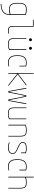

<svg xmlns="http://www.w3.org/2000/svg" viewBox="2255 -3025 990 5540"><g transform="rotate(90 2750.0 -255.0)"><path d="M92 200Q242 200 317 139.5Q392 79 392 -40V-498L403 -480Q374 -495 338 -502.5Q302 -510 258 -510Q191 -510 152.5 -490Q114 -470 98 -420.5Q82 -371 82 -284Q82 -191 98.5 -137.5Q115 -84 154 -62Q193 -40 261 -40Q302 -40 336.5 -47Q371 -54 402 -67L410 -49Q382 -36 345.5 -28Q309 -20 261 -20Q187 -20 143 -45Q99 -70 80.5 -128Q62 -186 62 -284Q62 -377 80.5 -430.5Q99 -484 142 -507Q185 -530 258 -530Q350 -530 412 -498V-40Q412 88 331 154Q250 220 92 220Z M864 10Q791 10 760.5 -24.5Q730 -59 730 -140V-710H550V-730H750V-140Q750 -67 775 -38.5Q800 -10 864 -10Q889 -10 909 -14Q929 -18 950 -25V-4Q928 3 907.5 6.5Q887 10 864 10Z M1258 10Q1190 10 1151 -7Q1112 -24 1096 -65.5Q1080 -107 1080 -180V-520H1100V-180Q1100 -113 1113.5 -76Q1127 -39 1161.5 -24.5Q1196 -10 1258 -10Q1290 -10 1316.5 -13Q1343 -16 1366.5 -23Q1390 -30 1411 -40L1400 -26V-520H1420V-22Q1353 10 1258 10ZM1127 -599Q1108 -599 1096.5 -610Q1085 -621 1085 -640Q1085 -659 1096.5 -670Q1108 -681 1127 -681Q1146 -681 1157.5 -670Q1169 -659 1169 -640Q1169 -621 1157.5 -610Q1146 -599 1127 -599ZM1373 -599Q1354 -599 1342.5 -610Q1331 -621 1331 -640Q1331 -659 1342.5 -670Q1354 -681 1373 -681Q1392 -681 1403.5 -670Q1415 -659 1415 -640Q1415 -621 1403.5 -610Q1392 -599 1373 -599Z M1787 10Q1576 10 1576 -240V-280Q1576 -530 1788 -530Q1848 -530 1896 -514V-320H1876V-508L1881 -498Q1861 -503 1836.5 -506.5Q1812 -510 1788 -510Q1691 -510 1643.5 -453.5Q1596 -397 1596 -280V-240Q1596 -162 1617 -111Q1638 -60 1680.5 -35Q1723 -10 1787 -10Q1815 -10 1843 -14Q1871 -18 1896 -27V-6Q1871 1 1843.5 5.5Q1816 10 1787 10Z M2086 0V-730H2106V-282H2110L2419 -520H2451L2126 -270L2466 0H2435L2110 -258H2106V0Z M2609 0 2515 -520H2536L2626 -20H2630L2732 -520H2768L2870 -20H2874L2964 -520H2985L2891 0H2853L2752 -500H2748L2647 0Z M3258 10Q3190 10 3151 -7Q3112 -24 3096 -65.5Q3080 -107 3080 -180V-520H3100V-180Q3100 -113 3113.5 -76Q3127 -39 3161.5 -24.5Q3196 -10 3258 -10Q3290 -10 3316.5 -13Q3343 -16 3366.5 -23Q3390 -30 3411 -40L3400 -26V-520H3420V-22Q3353 10 3258 10Z M3580 -498Q3615 -515 3654 -522.5Q3693 -530 3742 -530Q3810 -530 3849 -513Q3888 -496 3904 -454.5Q3920 -413 3920 -340V0H3900V-340Q3900 -408 3886.5 -444.5Q3873 -481 3839 -495.5Q3805 -510 3742 -510Q3711 -510 3684 -507Q3657 -504 3634 -497.5Q3611 -491 3589 -480L3600 -494V0H3580Z M4231 10Q4191 10 4156.5 3Q4122 -4 4090 -18V-39Q4123 -24 4157 -17Q4191 -10 4231 -10Q4314 -10 4357 -39Q4400 -68 4400 -123Q4400 -153 4385.5 -176Q4371 -199 4336.5 -220.5Q4302 -242 4242 -266Q4152 -302 4116 -335Q4080 -368 4080 -416Q4080 -473 4125 -501.5Q4170 -530 4260 -530Q4293 -530 4323.5 -525.5Q4354 -521 4400 -509V-370H4380V-511L4395 -490Q4350 -501 4321 -505.5Q4292 -510 4260 -510Q4178 -510 4139 -486.5Q4100 -463 4100 -416Q4100 -389 4113.5 -368Q4127 -347 4159.5 -327.5Q4192 -308 4249 -285Q4344 -247 4382 -211.5Q4420 -176 4420 -123Q4420 -59 4371 -24.5Q4322 10 4231 10Z M4787 10Q4576 10 4576 -240V-280Q4576 -530 4788 -530Q4848 -530 4896 -514V-320H4876V-508L4881 -498Q4861 -503 4836.5 -506.5Q4812 -510 4788 -510Q4691 -510 4643.5 -453.5Q4596 -397 4596 -280V-240Q4596 -162 4617 -111Q4638 -60 4680.5 -35Q4723 -10 4787 -10Q4815 -10 4843 -14Q4871 -18 4896 -27V-6Q4871 1 4843.5 5.5Q4816 10 4787 10Z M5400 -340Q5400 -408 5386.5 -444.5Q5373 -481 5339 -495.5Q5305 -510 5242 -510Q5195 -510 5158 -503Q5121 -496 5089 -480L5091 -503Q5123 -517 5160 -523.5Q5197 -530 5242 -530Q5310 -530 5349 -513Q5388 -496 5404 -454.5Q5420 -413 5420 -340V0H5400ZM5080 0V-730H5100V0Z"/></g></svg>

Font: M PLUS 1 Code Thin
Style: Regular
Weight: 250
Designer: Coji Morishita
Foundry: UNDERFOREST DESIGN
Version: Version 1.002